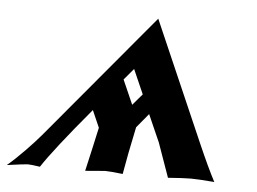

<svg xmlns="http://www.w3.org/2000/svg" viewBox="-50 -565 836 625"><g transform="rotate(5 368.0 -253.0)"><path d="M442.9 -511.7 613.8 -119.6Q647 -43.5 670.9 2Q616.7 -2.4 594.2 -2.4Q570.3 -2.4 519.5 1.5L479 -112.8V-112.3Q471.7 -128.4 459 -157.5Q446.3 -186.5 440.4 -199.7L401.9 -153.3Q382.3 -61 371.6 2Q330.6 -2.9 313.5 -2.9L249 2.4Q269 -84.5 281.2 -141.1L256.8 -196.8Q139.6 -57.1 101.1 2Q71.8 -2.4 61.5 -2.4Q52.7 -2.4 -6.8 5.9Q19 -15.6 50 -47.6Q81.1 -79.6 98.6 -100.6L116.7 -122.1ZM378.9 -341.8Q358.4 -317.4 347.7 -304.7L382.8 -225.1Q388.2 -231.4 398.9 -244.1Q409.7 -256.8 414.1 -261.7Q402.3 -287.6 378.9 -341.8Z"/></g></svg>

Font: Flanker
Style: Bold Italic
Weight: 700
Italic angle: -12°
Designer: Flanker
Version: Version 2.000